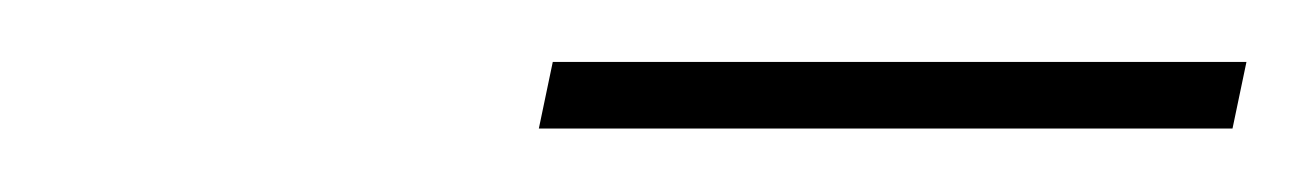

<svg xmlns="http://www.w3.org/2000/svg" viewBox="-20 -711 422 62"><path d="M154 -669.5 158.5 -691H382.5L378 -669.5Z"/></svg>

Font: Epilogue ExtraLight
Style: Italic
Weight: 250
Italic angle: -12°
Designer: Tyler Finck
Foundry: Etcetera Type Co
Version: Version 2.112